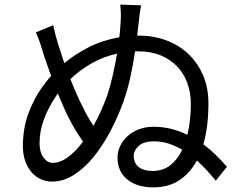

<svg xmlns="http://www.w3.org/2000/svg" viewBox="-20 -800 1040 830"><path d="M640 -61Q685 -61 716.5 -86Q748 -111 768 -153Q740 -169 709.5 -179Q679 -189 646 -189Q601 -189 579.5 -169Q558 -149 558 -126Q558 -96 579 -78.5Q600 -61 640 -61ZM443 -386Q457 -428 467.5 -474.5Q478 -521 486 -568Q426 -555 375.5 -526Q325 -497 284 -458Q295 -430 305.5 -406.5Q316 -383 324 -365Q338 -336 352.5 -308.5Q367 -281 384 -256Q417 -315 443 -386ZM221 -383Q188 -333 169.5 -283Q151 -233 151 -180Q151 -142 168 -119Q185 -96 208 -96Q240 -96 273.5 -120.5Q307 -145 339 -188Q321 -213 303.5 -242.5Q286 -272 270 -304Q261 -323 251 -346.5Q241 -370 230 -396ZM583 -646Q643 -646 697.5 -626Q752 -606 792.5 -568.5Q833 -531 857 -476.5Q881 -422 881 -353Q881 -303 875.5 -258.5Q870 -214 859 -176Q891 -152 916 -127Q941 -102 961 -79L913 -19Q897 -38 877 -60.5Q857 -83 831 -106Q802 -52 755.5 -21Q709 10 643 10Q572 10 530 -24.5Q488 -59 488 -119Q488 -145 499.5 -169Q511 -193 531.5 -211.5Q552 -230 580.5 -241Q609 -252 644 -252Q685 -252 721.5 -242.5Q758 -233 790 -217Q805 -280 805 -351Q805 -399 790 -440.5Q775 -482 746 -512.5Q717 -543 675 -560.5Q633 -578 578 -578H564Q556 -524 544 -469Q532 -414 514 -362Q490 -295 457 -232.5Q424 -170 384.5 -121.5Q345 -73 299.5 -44Q254 -15 205 -15Q179 -15 156 -25.5Q133 -36 116 -56Q99 -76 89 -104Q79 -132 79 -168Q79 -245 102.5 -309Q126 -373 162 -423Q171 -435 180.5 -447.5Q190 -460 201 -472Q193 -495 185 -516.5Q177 -538 171 -557Q163 -584 155.5 -607.5Q148 -631 135 -660L210 -691Q218 -652 231 -610Q244 -568 258 -527Q305 -566 364 -596Q423 -626 496 -639Q498 -655 499 -669.5Q500 -684 501 -698Q503 -724 502.5 -741Q502 -758 500 -780L590 -777Q586 -759 583.5 -736.5Q581 -714 579 -698L573 -646Z"/></svg>

Font: SpoqaHanSans-Regular
Style: Regular
Weight: 400
Designer: [Spoqa Han Sans] Dong-huui Kim \uAE40 \uB3D9 \uD718  Younghwa Kang \uAC15 \uC601 \uD654  [Noto Sans] Ryoko NISHIZUKA \u8
Foundry: Spoqa (http://www.spoqa-han-sans.com)
Version: Version 2.000